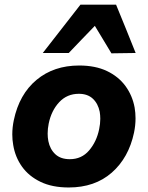

<svg xmlns="http://www.w3.org/2000/svg" viewBox="-20 -795 638 828"><path d="M276.5 13.5Q205 13.5 154.8 -10.8Q104.5 -35 75 -76.2Q45.5 -117.5 37 -169.5Q33 -192 33 -215.5Q33 -245.5 39.5 -276.5Q63 -388.5 137.5 -450.5Q212 -512.5 321.5 -512.5Q391 -512.5 441 -488.8Q491 -465 521 -424Q551 -383 560.5 -331.5Q564.5 -308.5 564.5 -284.5Q564.5 -254.5 558 -223Q535 -114.5 462 -50.5Q389 13.5 276.5 13.5ZM281 -108.5Q332 -108.5 364.2 -146.2Q396.5 -184 407.5 -237.5Q412.5 -261 412.5 -282.5Q412.5 -298.5 410 -313Q403 -348 380.5 -369.2Q358 -390.5 320 -390.5Q269 -390.5 235.2 -354.2Q201.5 -318 190 -262Q185.5 -240 185.5 -219Q185.5 -202.5 188.5 -186.5Q195.5 -151.5 218.5 -130Q241.5 -108.5 281 -108.5ZM460.5 -565Q443 -594 425 -624Q407 -653.5 389 -683.5Q360 -653.5 332 -624.5Q304 -595.5 276.5 -566.5H164.5Q246 -671 327 -775H480.5Q502 -723 523 -671Q544 -618.5 565 -566.5Z"/></svg>

Font: Heraclito
Style: Bold Italic
Weight: 700
Italic angle: -12°
Designer: Kostas Bartsokas (font) & Cristiano Sobral (main changes)
Foundry: Kostas Bartsokas (font) & Cristiano Sobral (main changes)
Version: Version 1.00;July 8, 2020;FontCreator 13.0.0.2655 64-bit